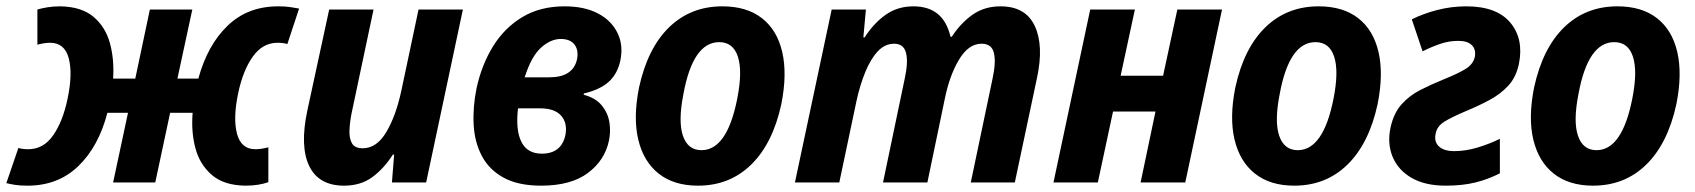

<svg xmlns="http://www.w3.org/2000/svg" viewBox="-43 -576 5349 606"><path d="M44 10Q20 10 4.5 7.5Q-11 5 -23 2L15 -109Q28 -105 46 -105Q94 -105 124.5 -148.5Q155 -192 170 -263Q187 -343 174 -392Q161 -441 115 -441Q98 -441 75 -435V-546Q89 -550 107 -553Q125 -556 147 -556Q214 -555 252 -523Q290 -491 304 -439.5Q318 -388 314 -328H384L430 -546H564L517 -328H583Q612 -434 675.5 -495Q739 -556 835 -556Q859 -556 874 -553.5Q889 -551 901 -549L864 -437Q851 -441 833 -441Q786 -441 755 -397.5Q724 -354 709 -283Q692 -203 705 -154Q718 -105 763 -105Q781 -105 804 -111V-1Q790 4 772 7Q754 10 731 10Q664 9 626 -23.5Q588 -56 574 -107.5Q560 -159 565 -220H494L447 0H314L361 -220H296Q268 -113 204 -51.5Q140 10 44 10Z M1043 10Q963 10 933 -52Q903 -114 927 -227L996 -546H1136L1067 -220Q1061 -190 1060 -164.5Q1059 -139 1068 -123.5Q1077 -108 1102 -108Q1146 -108 1176.5 -159.5Q1207 -211 1224 -291L1278 -546H1418L1302 0H1194L1201 -88H1197Q1168 -43 1131.5 -16.5Q1095 10 1043 10Z M1665 10Q1593 10 1547 -15Q1501 -40 1478 -83.5Q1455 -127 1452 -182Q1449 -237 1461 -297Q1477 -371 1513 -429.5Q1549 -488 1605.5 -522Q1662 -556 1739 -556Q1801 -556 1843.5 -534Q1886 -512 1905.5 -473Q1925 -434 1915 -385Q1906 -343 1878.5 -318Q1851 -293 1800 -281L1799 -277Q1837 -267 1856.5 -243Q1876 -219 1880.5 -189.5Q1885 -160 1879 -132Q1866 -70 1812.5 -30Q1759 10 1665 10ZM1727 -453Q1695 -453 1664.5 -425.5Q1634 -398 1613 -332H1691Q1765 -332 1778 -388Q1784 -417 1770.5 -435Q1757 -453 1727 -453ZM1667 -91Q1730 -91 1742 -152Q1748 -189 1727.5 -211.5Q1707 -234 1662 -234H1592Q1584 -166 1602.5 -128.5Q1621 -91 1667 -91Z M2160 10Q2084 10 2036 -28Q1988 -66 1971.5 -135.5Q1955 -205 1974 -300Q2001 -424 2069 -490Q2137 -556 2237 -556Q2314 -556 2362 -518.5Q2410 -481 2426 -411.5Q2442 -342 2423 -247Q2396 -123 2328 -56.5Q2260 10 2160 10ZM2171 -102Q2252 -102 2284 -265Q2301 -351 2286 -397Q2271 -443 2227 -443Q2144 -443 2114 -279Q2097 -193 2112.5 -147.5Q2128 -102 2171 -102Z M2466 0 2582 -546H2690L2682 -458H2686Q2715 -503 2752.5 -529.5Q2790 -556 2840 -556Q2935 -556 2957 -460H2961Q2989 -503 3026.5 -529.5Q3064 -556 3115 -556Q3194 -556 3223 -494Q3252 -432 3230 -330L3160 0H3021L3090 -329Q3101 -380 3094 -409Q3087 -438 3055 -438Q3014 -438 2984 -388Q2954 -338 2939 -264L2884 0H2744L2813 -330Q2824 -381 2816.5 -409.5Q2809 -438 2779 -438Q2750 -438 2727.5 -414Q2705 -390 2688 -348.5Q2671 -307 2660 -256L2606 0Z M3282 0 3398 -546H3539L3494 -337H3628L3673 -546H3814L3698 0H3557L3604 -224H3470L3422 0Z M4042 10Q3966 10 3918 -28Q3870 -66 3853.5 -135.5Q3837 -205 3856 -300Q3883 -424 3951 -490Q4019 -556 4119 -556Q4196 -556 4244 -518.5Q4292 -481 4308 -411.5Q4324 -342 4305 -247Q4278 -123 4210 -56.5Q4142 10 4042 10ZM4053 -102Q4134 -102 4166 -265Q4183 -351 4168 -397Q4153 -443 4109 -443Q4026 -443 3996 -279Q3979 -193 3994.5 -147.5Q4010 -102 4053 -102Z M4520 10Q4455 10 4412.5 -14.5Q4370 -39 4352.5 -81Q4335 -123 4346 -174Q4356 -219 4380.5 -246.5Q4405 -274 4439 -291.5Q4473 -309 4510 -324Q4562 -345 4584.5 -359.5Q4607 -374 4612 -397Q4616 -420 4602.5 -433.5Q4589 -447 4560 -447Q4530 -447 4502.5 -437.5Q4475 -428 4447 -414L4413 -515Q4449 -533 4493.5 -544.5Q4538 -556 4585 -556Q4681 -556 4724 -504.5Q4767 -453 4751 -374Q4742 -332 4717.5 -305.5Q4693 -279 4658.5 -260.5Q4624 -242 4583 -225Q4538 -206 4515 -191.5Q4492 -177 4488 -153Q4483 -128 4499 -113.5Q4515 -99 4547 -99Q4583 -99 4621 -110.5Q4659 -122 4691 -138V-29Q4654 -10 4613.5 0Q4573 10 4520 10Z M4985 10Q4909 10 4861 -28Q4813 -66 4796.5 -135.5Q4780 -205 4799 -300Q4826 -424 4894 -490Q4962 -556 5062 -556Q5139 -556 5187 -518.5Q5235 -481 5251 -411.5Q5267 -342 5248 -247Q5221 -123 5153 -56.5Q5085 10 4985 10ZM4996 -102Q5077 -102 5109 -265Q5126 -351 5111 -397Q5096 -443 5052 -443Q4969 -443 4939 -279Q4922 -193 4937.5 -147.5Q4953 -102 4996 -102Z"/></svg>

Font: Noto Sans SemiCondensed
Style: Bold Italic
Weight: 700
Width: 4
Italic angle: -12°
Designer: Monotype Design Team
Foundry: Monotype Imaging Inc.
Version: Version 2.013; ttfautohint (v1.8.4.7-5d5b)